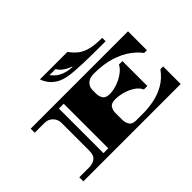

<svg xmlns="http://www.w3.org/2000/svg" viewBox="-127 -1104 1438 1438"><g transform="rotate(-45 592.0 -385.0)"><path d="M73 0V-43H178Q216 -43 241.5 -62.5Q267 -82 267 -131V-426Q267 -462 241.5 -488.5Q216 -515 178 -515H73V-558H1104V-358H1075Q1048 -395 999.5 -431Q951 -467 876.5 -491Q802 -515 697 -515Q654 -515 629.5 -492.5Q605 -470 605 -435V-395Q605 -369 619 -345.5Q633 -322 676 -322Q713 -322 755 -336.5Q797 -351 831.5 -376Q866 -401 880 -430H917V-166H880Q866 -198 831.5 -220.5Q797 -243 755 -254.5Q713 -266 676 -266Q633 -266 619 -243Q605 -220 605 -193V-126Q605 -89 620 -66Q635 -43 673 -43H750Q805 -43 864 -54.5Q923 -66 978 -97Q1033 -128 1075 -186H1104V0ZM329 -43H380V-515H329ZM879 -624Q846 -624 799 -624.5Q752 -625 701.5 -626.5Q651 -628 605.5 -631.5Q560 -635 531 -642Q485 -653 455.5 -674Q426 -695 410.5 -717Q395 -739 389 -754.5Q383 -770 383 -770H674Q699 -735 729 -710.5Q759 -686 807 -673Q855 -660 933 -660V-624ZM621 -663V-667Q606 -672 585.5 -682.5Q565 -693 547 -708.5Q529 -724 520 -742H456Q465 -730 483.5 -712Q502 -694 535.5 -680Q569 -666 621 -663Z"/></g></svg>

Font: Diplomata SC
Style: Regular
Weight: 400
Designer: Eduardo Rodriguez Tunni
Foundry: Eduardo Rodriguez Tunni
Version: Version 1.002; ttfautohint (v1.8.4.7-5d5b);gftools[0.9.23]